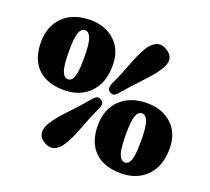

<svg xmlns="http://www.w3.org/2000/svg" viewBox="-123 -871 1142 1043"><g transform="rotate(20 447.5 -349.0)"><path d="M232 -710.5Q320 -710.5 375 -659.5Q430 -608.5 430 -519.5Q430 -448.5 403.2 -400.2Q376.5 -352 330.2 -327.5Q284 -303 225.5 -303Q127.5 -303 73.8 -355.5Q20 -408 20 -506.5Q20 -599.5 77.5 -655Q135 -710.5 232 -710.5ZM270 -504.5Q270 -585.5 258.2 -617Q246.5 -648.5 225 -648.5Q201 -648.5 190.5 -617.8Q180 -587 180 -516.5Q180 -429 191.8 -397.5Q203.5 -366 227.5 -366Q239.5 -366 249.2 -377Q259 -388 264.5 -417.8Q270 -447.5 270 -504.5ZM517.5 -396Q502.5 -378 491.8 -373.5Q481 -369 466 -378Q443.5 -392 462 -431Q492.5 -496.5 516.5 -561.5Q540.5 -626.5 567.5 -669.5Q589.5 -702 616.2 -711.2Q643 -720.5 674 -701.5Q734 -663.5 688.5 -594Q661.5 -552 613.2 -502Q565 -452 517.5 -396ZM381.5 -304.5Q397 -322.5 408 -327.5Q419 -332.5 434 -323.5Q447 -315 447.2 -302.5Q447.5 -290 437.5 -269.5Q407.5 -203.5 383.5 -138.2Q359.5 -73 332.5 -31.5Q311 2 283.8 11Q256.5 20 225.5 1Q196 -17 193 -45Q190 -73 211.5 -106.5Q238.5 -148.5 287 -198.8Q335.5 -249 381.5 -304.5ZM677 -391.5Q765 -391.5 820 -340.5Q875 -289.5 875 -200.5Q875 -129.5 848.2 -81.2Q821.5 -33 775.2 -8.5Q729 16 670.5 16Q572.5 16 518.8 -36.5Q465 -89 465 -187.5Q465 -280.5 522.5 -336Q580 -391.5 677 -391.5ZM715 -185.5Q715 -266.5 703.2 -298Q691.5 -329.5 670 -329.5Q646 -329.5 635.5 -298.8Q625 -268 625 -197.5Q625 -110 636.8 -78.5Q648.5 -47 672.5 -47Q684.5 -47 694.2 -58Q704 -69 709.5 -98.8Q715 -128.5 715 -185.5Z"/></g></svg>

Font: Fraunces 72pt S100 Black
Style: Regular
Weight: 900
Version: Version 1.000; ttfautohint (v1.8.3)